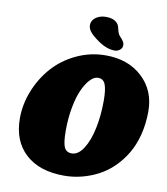

<svg xmlns="http://www.w3.org/2000/svg" viewBox="-102 -1037 1000 1149"><g transform="rotate(10 398.0 -462.5)"><path d="M433.6 -798.8Q388.7 -829.6 372.6 -853.5Q359.9 -873 362.3 -894.5Q365.2 -918.9 389.4 -935.5Q413.6 -952.1 448.7 -952.1Q504.9 -952.1 524.9 -918Q528.8 -911.1 534.7 -886.7Q540.5 -862.3 551.8 -851.1Q567.4 -835 574 -823.5Q580.6 -812 579.1 -797.4Q577.1 -782.7 563.7 -772.7Q550.3 -762.7 533.7 -762.7Q485.8 -762.7 433.6 -798.8ZM45.9 -265.6Q45.9 -351.6 79.3 -434.6Q112.8 -517.6 169.9 -581.8Q227.1 -646 310.5 -685.5Q394 -725.1 487.8 -725.1Q625 -725.1 710.4 -645.3Q795.9 -565.4 795.9 -439Q795.9 -363.3 778.8 -296.6Q761.7 -230 731.4 -179.4Q701.2 -128.9 660.6 -89.1Q620.1 -49.3 571.8 -24.2Q523.4 1 471.2 14.2Q418.9 27.3 365.2 27.3Q214.4 27.3 130.1 -50.5Q45.9 -128.4 45.9 -265.6ZM387.2 -111.8Q426.8 -111.8 458 -160.4Q489.3 -209 505.6 -286.9Q522 -364.7 522 -455.6Q522 -522.5 509.8 -553.7Q497.6 -585 465.3 -585Q441.4 -585 417.5 -560.1Q393.6 -535.2 373.8 -491.9Q354 -448.7 341.6 -382.6Q329.1 -316.4 329.1 -240.7Q329.1 -166.5 342 -139.2Q355 -111.8 387.2 -111.8Z"/></g></svg>

Font: Cooper* Black
Style: Italic
Weight: 900
Italic angle: -7°
Designer: Owen Earl
Foundry: indestructible type*
Version: Version 0.001